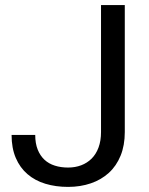

<svg xmlns="http://www.w3.org/2000/svg" viewBox="-20 -731 592 761"><path d="M380.4 -710.9V-207.5C380.4 -184.4 377.1 -164.1 370.6 -146.5C364.1 -128.9 355 -114.3 343.3 -102.5C331.5 -90.8 317.7 -81.9 301.8 -75.9C285.8 -69.9 268.6 -66.9 250 -66.9C230.8 -66.9 213.2 -69.4 197.3 -74.5C181.3 -79.5 167.6 -87.3 156.2 -97.9C144.9 -108.5 135.9 -121.9 129.4 -138.2C122.9 -154.5 119.6 -173.8 119.6 -196.3H25.9C25.9 -161.5 31.4 -131.1 42.5 -105.2C53.5 -79.3 69 -57.9 88.9 -40.8C108.7 -23.7 132.3 -11 159.7 -2.7C187 5.6 217.1 9.8 250 9.8C282.6 9.8 312.6 5 340.1 -4.4C367.6 -13.8 391.4 -27.7 411.4 -45.9C431.4 -64.1 446.9 -86.8 458 -114C469.1 -141.2 474.6 -172.4 474.6 -207.5V-710.9Z"/></svg>

Font: Dirooz FD
Style: FD
Weight: 400
Foundry: DejaVu fonts team - Redesigned by Saber Rastikerdar
Version: Version 0.2.1